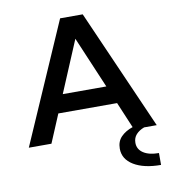

<svg xmlns="http://www.w3.org/2000/svg" viewBox="-92 -728 912 1020"><g transform="rotate(-10 363.5 -218.0)"><path d="M18 0 301 -648H423L708 0H640Q613 10 596.5 28Q580 46 580 73Q580 108 610.5 128Q641 148 694 148V212Q602 212 547.5 179Q493 146 493 89Q493 50 517 25.5Q541 1 580 -12L521 -152H204L140 0ZM245 -249H480L362 -527Z"/></g></svg>

Font: Syne SemiBold
Style: Regular
Weight: 600
Designer: Lucas Descroix
Foundry: Bonjour Monde
Version: Version 2.200; ttfautohint (v1.8.4)